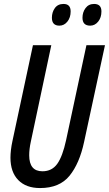

<svg xmlns="http://www.w3.org/2000/svg" viewBox="-20 -943 552 973"><path d="M183 10Q112 10 72.5 -30.5Q33 -71 33 -144Q33 -162 35.5 -183.5Q38 -205 43 -228L147 -714H240L136 -224Q128 -187 128 -156Q128 -75 195 -75Q243 -75 270 -112.5Q297 -150 315 -233L418 -714H512L406 -223Q383 -115 332.5 -52.5Q282 10 183 10ZM437 -813Q398 -813 398 -853Q398 -881 413.5 -902Q429 -923 457 -923Q494 -923 494 -885Q494 -854 477.5 -833.5Q461 -813 437 -813ZM281 -813Q243 -813 243 -853Q243 -881 258 -902Q273 -923 302 -923Q338 -923 338 -885Q338 -854 321.5 -833.5Q305 -813 281 -813Z"/></svg>

Font: Noto Sans ExtraCondensed Medium
Style: Italic
Weight: 500
Width: 2
Italic angle: -12°
Designer: Monotype Design Team
Foundry: Monotype Imaging Inc.
Version: Version 2.013; ttfautohint (v1.8.4.7-5d5b)